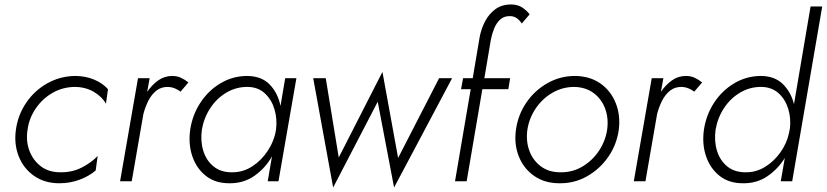

<svg xmlns="http://www.w3.org/2000/svg" viewBox="-20 -809 3690 857"><path d="M103 -230Q95 -180 111 -137Q127 -94 162 -67Q197 -40 249 -40Q302 -39 345.5 -61.5Q389 -84 416 -113L407 -48Q378 -23 335.5 -7Q293 9 245 9Q179 9 132 -24Q85 -57 63.5 -111.5Q42 -166 51 -230Q60 -296 97 -350.5Q134 -405 191 -437Q248 -469 315 -470Q361 -470 399.5 -454Q438 -438 462 -411L453 -346Q435 -378 398 -399.5Q361 -421 312 -421Q259 -420 214.5 -394.5Q170 -369 140 -325.5Q110 -282 103 -230Z M648 -460 637 -399Q658 -430 686 -450Q714 -470 749 -470Q770 -470 787.5 -462Q805 -454 821 -441L786 -400Q773 -409 760.5 -414.5Q748 -420 732 -421Q700 -422 678 -404.5Q656 -387 642 -359Q628 -331 620 -300L568 0H516L596 -460Z M829 -230Q839 -297 875 -351.5Q911 -406 965.5 -438Q1020 -470 1084 -470Q1149 -469 1185 -430.5Q1221 -392 1232 -336L1253 -460H1303L1223 0H1175L1194 -111Q1164 -58 1116 -24.5Q1068 9 1007 9Q942 10 899.5 -23.5Q857 -57 838.5 -111.5Q820 -166 829 -230ZM881 -230Q874 -179 887.5 -135.5Q901 -92 934 -65.5Q967 -39 1018 -40Q1065 -40 1106 -66.5Q1147 -93 1175.5 -136.5Q1204 -180 1212 -230Q1218 -277 1205.5 -320Q1193 -363 1163 -391.5Q1133 -420 1087 -421Q1036 -422 992 -396.5Q948 -371 919 -327Q890 -283 881 -230Z M1378 -460H1434L1492 -106L1687 -488L1757 -104L1940 -460H1998L1739 28L1666 -355L1467 28Z M2047 -460H2090L2120 -638Q2127 -679 2145 -713.5Q2163 -748 2192.5 -769Q2222 -790 2265 -789Q2293 -788 2312 -775Q2331 -762 2344 -745L2309 -704Q2300 -718 2287 -727.5Q2274 -737 2257 -737Q2231 -738 2213.5 -722.5Q2196 -707 2186 -682.5Q2176 -658 2171 -632L2142 -460H2257L2249 -411H2133L2063 0H2011L2081 -411H2038Z M2283 -230Q2292 -296 2329 -350.5Q2366 -405 2423 -437.5Q2480 -470 2547 -470Q2614 -469 2660.5 -436Q2707 -403 2728.5 -348.5Q2750 -294 2742 -230Q2733 -164 2695.5 -109.5Q2658 -55 2601 -22.5Q2544 10 2477 9Q2411 9 2364 -24Q2317 -57 2295.5 -111.5Q2274 -166 2283 -230ZM2334 -230Q2327 -180 2342.5 -137Q2358 -94 2393.5 -67Q2429 -40 2481 -40Q2534 -39 2578.5 -65Q2623 -91 2652.5 -134.5Q2682 -178 2690 -230Q2697 -280 2681.5 -323Q2666 -366 2630.5 -393Q2595 -420 2543 -421Q2491 -421 2446 -395Q2401 -369 2371.5 -325.5Q2342 -282 2334 -230Z M2941 -460 2930 -399Q2951 -430 2979 -450Q3007 -470 3042 -470Q3063 -470 3080.5 -462Q3098 -454 3114 -441L3079 -400Q3066 -409 3053.5 -414.5Q3041 -420 3025 -421Q2993 -422 2971 -404.5Q2949 -387 2935 -359Q2921 -331 2913 -300L2861 0H2809L2889 -460Z M3122 -230Q3132 -297 3168 -351.5Q3204 -406 3258.5 -438Q3313 -470 3378 -470Q3439 -469 3475 -433Q3511 -397 3524 -344L3598 -780H3650L3516 0H3465L3483 -104Q3452 -54 3405.5 -22.5Q3359 9 3300 9Q3235 10 3192.5 -23.5Q3150 -57 3131.5 -111.5Q3113 -166 3122 -230ZM3174 -230Q3167 -179 3180.5 -135.5Q3194 -92 3227 -65.5Q3260 -39 3311 -40Q3356 -40 3395.5 -64.5Q3435 -89 3463.5 -129Q3492 -169 3502 -216L3506 -237Q3511 -282 3498 -324Q3485 -366 3455 -393Q3425 -420 3380 -421Q3329 -422 3285 -396.5Q3241 -371 3212 -327Q3183 -283 3174 -230Z"/></svg>

Font: Jost* Light
Style: Italic
Weight: 300
Italic angle: -10°
Version: Version 3.7